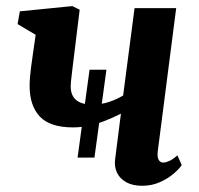

<svg xmlns="http://www.w3.org/2000/svg" viewBox="-20 -587 641 617"><path d="M229.3 -80.5 267.8 -363H322L283.5 -80.5ZM236 -555.7 211.6 -356.4Q210.8 -348.3 209.8 -340.2Q208.8 -332.1 208 -324.6Q207.2 -317.2 207.2 -309.9Q207.2 -280 224.8 -265.5Q242.4 -251 276.3 -251Q305.9 -251 330.9 -259.6Q356 -268.1 375.7 -280.2L412.4 -560.9H546.2L487 -101.1Q484.6 -83.1 489.7 -73.9Q494.7 -64.6 504.4 -64.6Q512.1 -64.6 523.2 -69.3Q534.3 -74 550.1 -87.7L564 -56.6Q556.3 -44.6 538 -28.9Q519.7 -13.1 493.7 -1.6Q467.8 10 437.3 10Q405.7 10 385.3 -1.6Q364.8 -13.2 355.9 -32.3Q347 -51.4 349.8 -74.2L368.6 -221.8Q345.1 -209.7 319.5 -199.6Q293.9 -189.4 267.6 -183.5Q241.2 -177.6 214.8 -177.6Q140.7 -177.6 107.9 -212.6Q75.2 -247.5 75.2 -310.7Q75.2 -324.3 76.5 -339.7Q77.9 -355.1 79.9 -371.2Q82 -387.2 84.2 -402.6L94.6 -475.1L36.5 -509.6L43.8 -550.6L212.6 -567.4Z"/></svg>

Font: Merriweather Light
Style: Italic
Weight: 300
Italic angle: -7.8°
Designer: Eben Sorkin
Foundry: Eben Sorkin
Version: Version 2.101